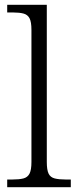

<svg xmlns="http://www.w3.org/2000/svg" viewBox="-20 -780 325 800"><path d="M10 0V-32H31Q60 -32 77.5 -36.5Q95 -41 103 -56.5Q111 -72 111 -105V-655Q111 -689 103 -704Q95 -719 78 -723.5Q61 -728 36 -728H10V-760H175V-105Q175 -72 182.5 -56.5Q190 -41 208 -36.5Q226 -32 254 -32H275V0Z"/></svg>

Font: Noto Serif Hebrew Light
Style: Regular
Weight: 300
Version: Version 2.003